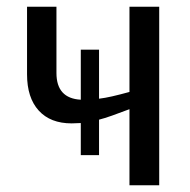

<svg xmlns="http://www.w3.org/2000/svg" viewBox="-20 -548 561 568"><path d="M219 -184 192 -183Q129 -183 94.5 -221Q60 -259 60 -328V-528H147V-332Q147 -257 219 -253V-401H273V-256Q290 -258 312 -263Q334 -268 363 -276V-528H451V0H363V-225Q334 -214 311.5 -206Q289 -198 273 -194V-89H219Z"/></svg>

Font: Libra Sans
Style: Regular
Weight: 400
Foundry: Context Ltd
Version: Version 1.000; ttfautohint (v1.3)